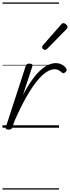

<svg xmlns="http://www.w3.org/2000/svg" viewBox="-20 -1026 562 1542"><path d="M48 15Q36 15 29.5 10.5Q23 6 27 -6L186 -494Q190 -506 196.5 -510.5Q203 -515 215 -515Q232 -515 237.5 -509Q243 -503 239 -491L165 -265Q205 -340 241.5 -389.5Q278 -439 311 -467Q344 -495 373 -507Q402 -519 428 -519Q457 -519 479.5 -506Q502 -493 512 -475Q517 -469 515 -461.5Q513 -454 506 -447Q498 -440 491 -438Q484 -436 477 -443Q468 -452 453 -461Q438 -470 417 -470Q389 -470 354 -448Q319 -426 278.5 -377Q238 -328 192 -247.5Q146 -167 95 -51L80 -4Q77 6 69.5 10.5Q62 15 48 15ZM341 -625Q335 -625 326.5 -632Q318 -639 318 -646Q318 -650 319.5 -654Q321 -658 325 -663L469 -827Q475 -835 479.5 -837.5Q484 -840 489 -840Q496 -840 504 -835Q512 -830 517 -822.5Q522 -815 522 -808Q522 -803 520.5 -799.5Q519 -796 514 -792L359 -634Q349 -625 341 -625ZM0 486H454V496H0ZM0 -20H454V0H0ZM0 -505H454V-500H0ZM0 -1006H454V-996H0Z"/></svg>

Font: Playwrite CA Guides
Style: Regular
Weight: 400
Designer: Veronika Burian, José Scaglione
Foundry: TypeTogether
Version: Version 1.003